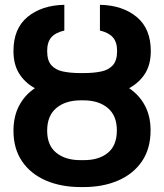

<svg xmlns="http://www.w3.org/2000/svg" viewBox="-20 -757 672 787"><path d="M308.6 -457.5H324.2Q363.8 -457.5 394.5 -463.9Q425.3 -470.2 442.6 -489.7Q460 -509.3 460 -547.9Q460 -584.5 442.6 -604Q425.3 -623.5 389.6 -631.8V-737.3Q482.4 -735.4 540.3 -687.5Q598.1 -639.6 598.1 -547.9Q598.1 -492.7 574.5 -455.3Q550.8 -418 509.3 -395.5Q550.8 -367.7 574 -324.2Q597.2 -280.8 597.2 -222.7Q597.2 -147.5 561.8 -95.7Q526.4 -43.9 464.4 -17.1Q402.3 9.8 322.3 9.8H311Q231 9.8 168.7 -16.8Q106.4 -43.5 70.8 -95.2Q35.2 -147 35.2 -221.2Q35.2 -279.8 58.3 -323.7Q81.5 -367.7 123 -395.5Q82 -418 58.6 -455.3Q35.2 -492.7 35.2 -547.9Q35.2 -640.1 93 -687.7Q150.9 -735.4 243.7 -737.3V-631.8Q207.5 -623.5 190.4 -604Q173.3 -584.5 173.3 -547.9Q173.3 -508.8 190.7 -489.5Q208 -470.2 238.5 -463.9Q269 -457.5 308.6 -457.5ZM322.3 -345.7H311Q248.5 -345.7 210.9 -314.2Q173.3 -282.7 173.3 -221.2Q173.3 -160.6 211.2 -130.4Q249 -100.1 311 -100.6H322.3Q384.8 -100.1 421.9 -130.4Q459 -160.6 459 -222.7Q459 -283.2 421.6 -314.5Q384.3 -345.7 322.3 -345.7Z"/></svg>

Font: Inter Display Semi Bold
Style: Regular
Weight: 600
Designer: Rasmus Andersson
Foundry: rsms
Version: Version 4.000;git-37864ae